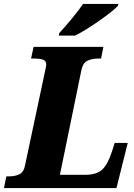

<svg xmlns="http://www.w3.org/2000/svg" viewBox="-43 -951 680 971"><path d="M-11 -59H1Q34 -59 55.5 -70Q77 -81 83 -112L184 -587Q191 -617 191 -625Q191 -643 175 -649Q159 -655 126 -655H114L127 -714H480L468 -655H456Q421 -655 398.5 -643.5Q376 -632 369 -598L260 -67H389Q445 -67 473.5 -93Q502 -119 524 -187L537 -228H603L546 0H-23ZM257 -784Q285 -814 320.5 -857Q356 -900 377 -931H556L553 -921Q530 -896 459.5 -846.5Q389 -797 337 -771H254Z"/></svg>

Font: Noto Serif NarrowBlack
Style: Italic
Weight: 900
Width: 4
Italic angle: -12°
Designer: Monotype Design Team
Foundry: Monotype Imaging Inc.
Version: Version 1.001